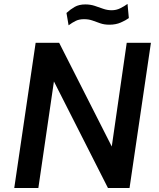

<svg xmlns="http://www.w3.org/2000/svg" viewBox="-20 -936 793 956"><path d="M51 0 157.5 -723H274.5L536.5 -206.5L611 -723H731.5L625 0H517.5L248.5 -530.5L171 0ZM321.5 -810 311 -871.5Q330.5 -889.5 352.2 -901.8Q374 -914 404.5 -914Q430 -914 451.8 -906.8Q473.5 -899.5 494 -892.2Q514.5 -885 536 -885Q559 -885 578.8 -894.8Q598.5 -904.5 615 -916.5L621.5 -846Q606 -834.5 581.2 -823.8Q556.5 -813 525 -813Q499 -813 479.2 -820Q459.5 -827 440.5 -833.8Q421.5 -840.5 398.5 -840.5Q374.5 -840.5 357.5 -832.2Q340.5 -824 321.5 -810Z"/></svg>

Font: Public Sans SemiBold
Style: Italic
Weight: 600
Italic angle: -8°
Designer: The Public Sans project authors (U.S. Web Design System). Libre Franklin designed by Pablo Impallari and Rodrigo Fuenzal
Version: Version 1.007; ttfautohint (v1.8.1) -l 8 -r 50 -G 200 -x 14 